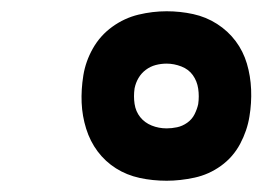

<svg xmlns="http://www.w3.org/2000/svg" viewBox="-20 -817 490 341"><path d="M276 -496Q251 -496 228 -501Q205 -506 186 -518Q167 -530 153.5 -548Q140 -566 133 -588.5Q126 -611 125 -634.5Q124 -658 128 -683Q132 -708 145 -731Q158 -754 179.5 -769.5Q201 -785 226 -791Q251 -797 276 -797Q300 -797 323 -792Q346 -787 365.5 -774.5Q385 -762 398.5 -744Q412 -726 418.5 -704Q425 -682 426 -658Q427 -634 423 -610Q419 -585 406.5 -561.5Q394 -538 372.5 -522.5Q351 -507 325.5 -501.5Q300 -496 276 -496ZM276 -589Q285 -589 294.5 -591Q304 -593 312.5 -599Q321 -605 325.5 -614Q330 -623 332 -632Q334 -646 332 -659.5Q330 -673 322.5 -683.5Q315 -694 302 -699Q289 -704 276 -704Q266 -704 256.5 -701.5Q247 -699 239 -693Q231 -687 226 -678.5Q221 -670 219 -660Q217 -646 219 -632.5Q221 -619 229 -609Q237 -599 249.5 -594Q262 -589 276 -589Z"/></svg>

Font: Iosevka Etoile XBdObl
Style: Regular
Weight: 800
Italic angle: -9°
Designer: Belleve Invis
Foundry: Belleve Invis
Version: Version 15.5.2; ttfautohint (v1.8.4)